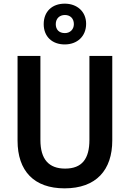

<svg xmlns="http://www.w3.org/2000/svg" viewBox="-20 -1020 710 1050"><path d="M334 -777C402 -777 451 -821 451 -890C451 -957 401 -1000 334 -1000C265 -1000 219 -957 219 -888C219 -820 265 -777 334 -777ZM335 -839C302 -839 285 -859 285 -888C285 -919 306 -938 335 -938C364 -938 384 -919 384 -888C384 -859 363 -839 335 -839ZM594 -252V-714H469V-255C469 -152 429 -98 336 -98C247 -98 201 -149 201 -254V-714H76V-251C76 -85 166 10 333 10C507 10 594 -91 594 -252Z"/></svg>

Font: Noto Sans Lao Looped SemiCondensed SemiBold
Style: Regular
Weight: 600
Width: 4
Designer: Mark Frömberg, Ben Mitchell
Foundry: The Fontpad Ltd
Version: Version 1.002